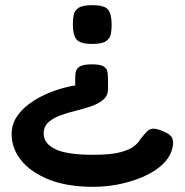

<svg xmlns="http://www.w3.org/2000/svg" viewBox="-20 -505 717 743"><path d="M336 -256Q367 -256 380 -248.5Q393 -241 395.5 -228Q398 -215 398 -197V-161Q398 -135 380 -119.5Q362 -104 333.5 -94Q305 -84 273.5 -76.5Q242 -69 213.5 -58.5Q185 -48 167 -31.5Q149 -15 149 12Q149 50 193.5 72Q238 94 341 94Q407 94 444 84.5Q481 75 498.5 61Q516 47 523 34Q538 15 548 4.5Q558 -6 571 -7Q584 -8 606 1Q627 9 636 16.5Q645 24 647.5 32Q650 40 650 50Q648 80 630.5 106Q613 132 582.5 152.5Q552 173 513 187.5Q474 202 430 210Q386 218 341 218Q239 218 168.5 189.5Q98 161 61.5 115Q25 69 25 14Q25 -22 43.5 -51Q62 -80 91.5 -102Q121 -124 155.5 -139.5Q190 -155 223 -164Q256 -173 281 -176L271 -165V-206Q271 -221 275 -232Q279 -243 292.5 -249.5Q306 -256 336 -256ZM337 -485Q384 -485 398 -468Q412 -451 412 -409Q412 -390 409 -373.5Q406 -357 390.5 -346Q375 -335 337 -335Q290 -335 276 -352.5Q262 -370 262 -410Q262 -430 265 -447Q268 -464 284 -474.5Q300 -485 337 -485Z"/></svg>

Font: Fredoka Expanded SemiBold
Style: Regular
Weight: 600
Width: 7
Designer: Ben Nathan
Foundry: Milena B. Brandão, Ben Nathan
Version: Version 2.001